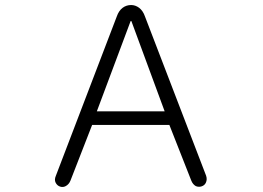

<svg xmlns="http://www.w3.org/2000/svg" viewBox="-20 -722 1040 760"><path d="M363.3 -281.2 497.1 -638.7H500L631.8 -281.2ZM442.4 -657.2 201.2 -26.4Q194.3 -10.7 200.2 1Q206.1 12.7 217.8 16.6Q229.5 20.5 240.2 14.6Q252.9 7.8 258.8 -6.8L344.7 -227.5H650.4L737.3 -6.8Q743.2 7.8 754.9 14.6Q766.6 19.5 778.3 15.6Q790 11.7 794.9 1Q800.8 -11.7 795.9 -26.4L553.7 -657.2Q545.9 -679.7 530.3 -691.4Q515.6 -702.1 499 -702.1Q480.5 -702.1 465.8 -691.4Q450.2 -679.7 442.4 -657.2Z"/></svg>

Font: GulimChe
Style: Regular
Weight: 400
Monospace: yes
Version: Version 2.21